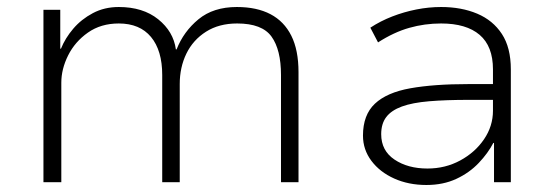

<svg xmlns="http://www.w3.org/2000/svg" viewBox="-20 -520 1578 548"><path d="M104 0V-492H152V-381H154Q166 -411 189 -438Q212 -465 245 -482.5Q278 -500 319 -500Q388 -500 431.5 -465Q475 -430 482 -379H484Q504 -430 546.5 -465Q589 -500 656 -500Q713 -500 752 -479.5Q791 -459 811.5 -418Q832 -377 832 -314V0H782V-306Q782 -378 755 -415.5Q728 -453 657 -453Q605 -453 568 -429.5Q531 -406 512 -367Q493 -328 493 -280V0H443V-306Q443 -376 411 -414.5Q379 -453 319 -453Q268 -453 231 -427Q194 -401 174.5 -362Q155 -323 155 -284V0Z M1197 8Q1146 8 1105 -10.5Q1064 -29 1040 -61Q1016 -93 1016 -133Q1016 -192 1050 -224Q1084 -256 1151 -268Q1218 -280 1317 -280H1399V-235H1319Q1253 -235 1205 -231Q1157 -227 1127 -216Q1097 -205 1082.5 -186Q1068 -167 1068 -137Q1068 -90 1106 -64.5Q1144 -39 1200 -39Q1251 -39 1293.5 -62Q1336 -85 1361.5 -122.5Q1387 -160 1387 -204V-322Q1387 -388 1349 -420.5Q1311 -453 1239 -453Q1192 -453 1148 -440.5Q1104 -428 1059 -399L1037 -441Q1066 -460 1099.5 -473Q1133 -486 1168.5 -493Q1204 -500 1239 -500Q1297 -500 1342 -481Q1387 -462 1412.5 -423Q1438 -384 1438 -322V0H1390V-112H1388Q1373 -83 1346.5 -55Q1320 -27 1282.5 -9.5Q1245 8 1197 8Z"/></svg>

Font: Nunito Sans 7pt ExtraLight
Style: Regular
Weight: 250
Designer: Vernon Adams
Foundry: Vernon Adams
Version: Version 3.101;gftools[0.9.27]